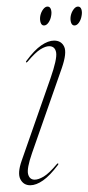

<svg xmlns="http://www.w3.org/2000/svg" viewBox="-20 -556 269 584"><path d="M85.5 -9.5Q97 -9.5 113 -19Q129 -28.5 152.5 -56.5Q155 -60 157 -58.5Q158.5 -57 156 -54Q132 -22 111 -7.2Q90 7.5 72 7.5Q51.5 7.5 42 -10.8Q32.5 -29 46 -67.5L133.5 -317.5Q154 -376.5 150.8 -396Q147.5 -415.5 129.5 -415.5Q118.5 -415.5 103 -406Q87.5 -396.5 64 -368.5Q61 -365 59.5 -366.5Q58 -368 60.5 -371Q84.5 -403.5 105.5 -418Q126.5 -432.5 144.5 -432.5Q166.5 -432.5 175.2 -414Q184 -395.5 168 -349L77.5 -90.5Q61 -43 65.5 -26.2Q70 -9.5 85.5 -9.5ZM113.8 -478.5Q106.6 -478.5 103.6 -487.2Q100.6 -496 102.5 -507.5Q104.8 -519 111.1 -527.5Q117.5 -536 124.6 -536Q132.1 -536 134.9 -527.5Q137.8 -519 135.5 -507.5Q133.6 -496 127.4 -487.2Q121.2 -478.5 113.8 -478.5ZM206.4 -478.5Q199.2 -478.5 196.2 -487.2Q193.2 -496 195.1 -507.5Q197.4 -519 203.8 -527.5Q210.1 -536 217.2 -536Q224.8 -536 227.6 -527.5Q230.4 -519 228.1 -507.5Q226.2 -496 220.1 -487.2Q213.9 -478.5 206.4 -478.5Z"/></svg>

Font: Fraunces 144pt Thin
Style: Italic
Weight: 100
Italic angle: -16°
Version: Version 1.000;[b76b70a41]